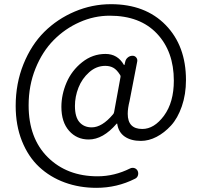

<svg xmlns="http://www.w3.org/2000/svg" viewBox="-20 -736 975 927"><path d="M445.3 170.9Q363.3 170.9 292.5 145Q221.7 119.1 168.9 69.8Q116.2 20.5 85.9 -55.2Q55.7 -130.9 55.7 -224.6Q55.7 -333 93.3 -426.3Q130.9 -519.5 193.8 -582Q256.8 -644.5 340.8 -680.2Q424.8 -715.8 515.6 -715.8Q681.6 -715.8 779.8 -615.2Q877.9 -514.6 877.9 -349.6Q877.9 -280.3 857.9 -222.7Q837.9 -165 805.7 -129.9Q773.4 -94.7 735.8 -75.2Q698.2 -55.7 660.2 -55.7Q612.3 -55.7 582 -76.7Q551.8 -97.7 545.9 -138.7Q545.9 -139.6 544.9 -139.6Q543.9 -139.6 543 -138.7Q477.5 -62.5 408.2 -62.5Q350.6 -62.5 313.5 -104.5Q276.4 -146.5 276.4 -219.7Q276.4 -279.3 301.3 -337.4Q326.2 -395.5 376.5 -435.5Q426.8 -475.6 489.3 -475.6Q547.9 -475.6 578.1 -422.9Q579.1 -421.9 580.1 -421.9Q581.1 -421.9 581.1 -422.9L585 -439.5Q587.9 -451.2 597.7 -459Q607.4 -466.8 620.1 -466.8Q630.9 -466.8 637.7 -458.5Q644.5 -450.2 642.6 -439.5L605.5 -248Q596.7 -212.9 596.7 -186.5Q596.7 -113.3 667 -113.3Q724.6 -113.3 772 -177.7Q819.3 -242.2 819.3 -346.7Q819.3 -487.3 737.8 -573.7Q656.2 -660.2 509.8 -660.2Q434.6 -660.2 364.3 -628.9Q293.9 -597.7 239.3 -542.5Q184.6 -487.3 151.4 -405.3Q118.2 -323.2 118.2 -227.5Q118.2 -68.4 210.9 23.4Q303.7 115.2 451.2 115.2Q532.2 115.2 608.4 77.1Q619.1 72.3 629.4 75.7Q639.6 79.1 644.5 88.9Q649.4 99.6 646 110.8Q642.6 122.1 631.8 127Q544.9 170.9 445.3 170.9ZM422.9 -121.1Q472.7 -121.1 525.4 -183.6Q530.3 -188.5 531.2 -196.3L561.5 -362.3Q563.5 -370.1 558.6 -376Q543.9 -399.4 527.3 -408.7Q510.7 -418 488.3 -418Q445.3 -418 410.6 -387.2Q376 -356.4 358.9 -313Q341.8 -269.5 341.8 -224.6Q341.8 -170.9 363.8 -146Q385.7 -121.1 422.9 -121.1Z"/></svg>

Font: Gen Jyuu Gothic P Normal
Style: Regular
Weight: 300
Designer: [Source Han Sans]
Ryoko NISHIZUKA  (kana & ideographs); Paul D. Hunt (Latin, Greek & Cyrillic); Wenlong ZHANG  (bopomofo
Version: Version 1.002.20150607